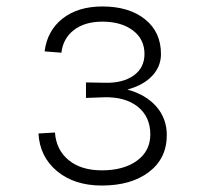

<svg xmlns="http://www.w3.org/2000/svg" viewBox="-20 -562 640 594"><path d="M295 12Q210 12 156.5 -32.5Q103 -77 99 -149L150 -152Q154 -98 192.5 -66.5Q231 -35 295 -35Q363 -35 404 -65Q445 -95 445 -146Q445 -201 406 -232Q367 -263 301 -261L246 -259V-307L301 -306Q359 -304 393 -328Q427 -352 427 -395Q427 -441 391 -468Q355 -495 297 -495Q242 -495 208.5 -469Q175 -443 170 -399L118 -403Q126 -467 173.5 -504.5Q221 -542 297 -542Q379 -542 428.5 -502.5Q478 -463 478 -395Q478 -356 450.5 -327Q423 -298 374 -285Q432 -269 464 -232Q496 -195 496 -144Q496 -72 441 -30Q386 12 295 12Z"/></svg>

Font: Geist Mono ExtraLight
Style: Regular
Weight: 200
Monospace: yes
Designer: Basement.studio, Andrés Briganti, Mateo Zaragoza
Foundry: Basement.studio, Vercel, Andrés Briganti, Guido Ferreyra, Mateo Zaragoza
Version: Version 1.500; ttfautohint (v1.8.4.7-5d5b)